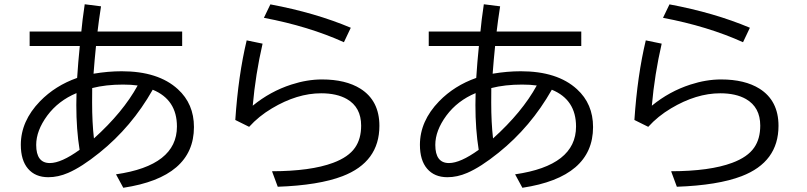

<svg xmlns="http://www.w3.org/2000/svg" viewBox="-20 -846 3840 914"><path d="M121.1 -695.8H367.2Q371.6 -746.6 383.3 -825.7L460.9 -815.9Q449.7 -743.7 444.3 -695.8H847.2V-627H437Q430.2 -561 425.3 -495.1Q494.6 -506.8 559.1 -506.8Q733.4 -506.8 826.7 -421.4Q903.3 -351.6 903.3 -241.2Q903.3 -2.9 566.9 47.9L532.2 -16.1Q822.3 -58.1 822.3 -243.7Q822.3 -371.6 707 -418.9Q606.9 -242.2 453.6 -119.1Q368.2 -50.3 304.2 -22.9Q256.8 -2.4 210 -2.4Q147.9 -2.4 113.3 -43Q79.1 -83 79.1 -156.7Q79.1 -269.5 170.4 -363.8Q243.2 -438.5 347.2 -475.1Q352.1 -551.3 359.9 -627H121.1ZM344.2 -402.8Q257.8 -366.7 205.1 -295.9Q152.3 -224.1 152.3 -156.2Q152.3 -69.8 217.3 -69.8Q271.5 -69.8 358.9 -132.8Q343.3 -230 343.3 -345.7Q343.3 -371.1 344.2 -402.8ZM418.9 -426.8Q418.5 -386.2 418.5 -357.9Q418.5 -262.2 427.2 -187Q565.9 -312 635.3 -439Q605.5 -443.4 565.4 -443.4Q483.9 -443.4 418.9 -426.8Z M1617.2 -645Q1449.7 -720.7 1236.3 -761.2L1267.1 -825.2Q1481 -785.2 1649.9 -713.9ZM1100.1 -274.9Q1114.3 -486.8 1154.3 -653.8L1230 -638.2Q1196.3 -491.7 1183.1 -342.8Q1266.6 -411.1 1366.7 -443.4Q1441.9 -467.8 1512.7 -467.8Q1625.5 -467.8 1695.8 -423.8Q1786.1 -366.7 1786.1 -247.1Q1786.1 -74.7 1610.4 -7.3Q1497.1 36.1 1302.2 43L1274.9 -30.8Q1459 -31.2 1565.4 -70.8Q1639.2 -98.1 1670.4 -143.6Q1699.2 -185.1 1699.2 -248Q1699.2 -335.4 1631.3 -374.5Q1583 -401.9 1508.8 -401.9Q1394.5 -401.9 1274.4 -330.1Q1211.9 -293 1166 -242.2Z M2021 -695.8H2267.1Q2271.5 -746.6 2283.2 -825.7L2360.8 -815.9Q2349.6 -743.7 2344.2 -695.8H2747.1V-627H2336.9Q2330.1 -561 2325.2 -495.1Q2394.5 -506.8 2459 -506.8Q2633.3 -506.8 2726.6 -421.4Q2803.2 -351.6 2803.2 -241.2Q2803.2 -2.9 2466.8 47.9L2432.1 -16.1Q2722.2 -58.1 2722.2 -243.7Q2722.2 -371.6 2606.9 -418.9Q2506.8 -242.2 2353.5 -119.1Q2268.1 -50.3 2204.1 -22.9Q2156.7 -2.4 2109.9 -2.4Q2047.9 -2.4 2013.2 -43Q1979 -83 1979 -156.7Q1979 -269.5 2070.3 -363.8Q2143.1 -438.5 2247.1 -475.1Q2252 -551.3 2259.8 -627H2021ZM2244.1 -402.8Q2157.7 -366.7 2105 -295.9Q2052.2 -224.1 2052.2 -156.2Q2052.2 -69.8 2117.2 -69.8Q2171.4 -69.8 2258.8 -132.8Q2243.2 -230 2243.2 -345.7Q2243.2 -371.1 2244.1 -402.8ZM2318.8 -426.8Q2318.4 -386.2 2318.4 -357.9Q2318.4 -262.2 2327.1 -187Q2465.8 -312 2535.2 -439Q2505.4 -443.4 2465.3 -443.4Q2383.8 -443.4 2318.8 -426.8Z M3517.1 -645Q3349.6 -720.7 3136.2 -761.2L3167 -825.2Q3380.9 -785.2 3549.8 -713.9ZM3000 -274.9Q3014.2 -486.8 3054.2 -653.8L3129.9 -638.2Q3096.2 -491.7 3083 -342.8Q3166.5 -411.1 3266.6 -443.4Q3341.8 -467.8 3412.6 -467.8Q3525.4 -467.8 3595.7 -423.8Q3686 -366.7 3686 -247.1Q3686 -74.7 3510.3 -7.3Q3397 36.1 3202.1 43L3174.8 -30.8Q3358.9 -31.2 3465.3 -70.8Q3539.1 -98.1 3570.3 -143.6Q3599.1 -185.1 3599.1 -248Q3599.1 -335.4 3531.2 -374.5Q3482.9 -401.9 3408.7 -401.9Q3294.4 -401.9 3174.3 -330.1Q3111.8 -293 3065.9 -242.2Z"/></svg>

Font: FORM UDPGothic
Style: Regular
Weight: 400
Foundry: Pronama LLC
Version: Version 1.05101